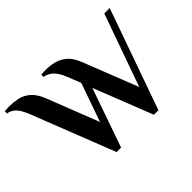

<svg xmlns="http://www.w3.org/2000/svg" viewBox="-168 -933 1204 1204"><g transform="rotate(-45 434.0 -330.5)"><path d="M277 9 61 -543Q38 -600 15 -622Q-8 -644 -38 -648V-668Q-34 -668 -18.5 -669Q-3 -670 4 -670Q39 -670 76 -662.5Q113 -655 146 -628Q179 -601 202 -543L337 -198L427 -454L392 -543Q369 -600 342.5 -622Q316 -644 286 -648V-668Q290 -668 304 -669Q318 -670 325 -670Q360 -670 397 -662Q434 -654 467 -627.5Q500 -601 523 -543L666 -179L837 -660H885L648 9H608L454 -383L317 9Z"/></g></svg>

Font: El Messiri
Style: Regular
Weight: 400
Designer: Mohamed Gaber
Foundry: Kief Type Foundry
Version: Version 2.020